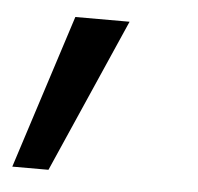

<svg xmlns="http://www.w3.org/2000/svg" viewBox="-68 -136 352 341"><g transform="rotate(5 108.0 35.0)"><path d="M-34.7 172.9 53.7 -101.6H150.4L29.8 172.9Z"/></g></svg>

Font: Inter Tight
Style: Italic
Weight: 400
Italic angle: -9.39999°
Designer: Rasmus Andersson
Foundry: rsms
Version: Version 3.002